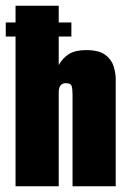

<svg xmlns="http://www.w3.org/2000/svg" viewBox="-29 -647 444 667"><path d="M-9 -520V-569H25V-627H175V-569H219V-520H175V-421Q189 -446 211 -459.5Q233 -473 270 -473Q314 -473 336 -457Q358 -441 365.5 -417.5Q373 -394 373 -372V0H223V-319Q223 -337 220 -347.5Q217 -358 200 -358Q175 -358 175 -326V0H25V-520Z"/></svg>

Font: Smooch Sans Black
Style: Regular
Weight: 900
Designer: Robert E. Leuschke
Foundry: Robert E. Leuschke
Version: Version 1.010; ttfautohint (v1.8.3)